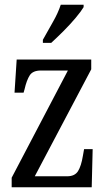

<svg xmlns="http://www.w3.org/2000/svg" viewBox="-20 -786 448 806"><path d="M29 0V-40L265 -490H152Q118 -490 105 -470Q92 -450 83 -411L79 -397H41L50 -536H363V-495L126 -46H262Q294 -46 307.5 -67.5Q321 -89 328 -132L333 -160H369L365 0ZM160 -619Q181 -657 202.5 -694.5Q224 -732 235 -766H331V-756Q321 -739 298 -711.5Q275 -684 247 -656Q219 -628 195 -606H160Z"/></svg>

Font: Noto Serif Khmer ExtraCondensed
Style: Regular
Weight: 400
Width: 2
Designer: Danh Hong and the Monotype Design Team
Foundry: Monotype Imaging Inc.
Version: Version 2.004; ttfautohint (v1.8.4.7-5d5b)